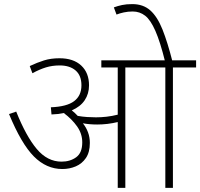

<svg xmlns="http://www.w3.org/2000/svg" viewBox="-20 -916 976 936"><path d="M418 -219Q418 -174 399 -146Q380 -118 349.5 -105Q319 -92 284 -92Q206 -92 145 -153.5Q84 -215 24 -360L59 -372Q107 -252 159 -190Q211 -128 280 -128Q322 -128 351.5 -149.5Q381 -171 381 -222Q381 -264 356 -299.5Q331 -335 291 -365Q263 -359 231 -358L228 -393Q306 -396 341.5 -423Q377 -450 377 -500Q377 -548 348.5 -572.5Q320 -597 271 -597Q235 -597 204 -587.5Q173 -578 138 -559L125 -594Q161 -611 194.5 -621.5Q228 -632 270 -632Q338 -632 376 -596.5Q414 -561 414 -500Q414 -459 393 -427.5Q372 -396 330 -378Q345 -366 359 -351Q382 -347 405 -345.5Q428 -344 448 -344Q473 -344 499.5 -347Q526 -350 554 -357V-587H474V-622H936V-587H823V0H786V-587H591V0H554V-321Q529 -315 504 -312Q479 -309 454 -309Q416 -309 384 -315Q400 -295 409 -271Q418 -247 418 -219ZM785 -615Q761 -712 737.5 -765.5Q714 -819 687.5 -839.5Q661 -860 627 -860Q604 -860 583.5 -855.5Q563 -851 548 -845L535 -880Q554 -887 575 -891.5Q596 -896 625 -896Q678 -896 712.5 -865.5Q747 -835 772 -772.5Q797 -710 821 -615Z"/></svg>

Font: Noto Sans Devanagari ExtraLight
Style: Regular
Weight: 200
Designer: Jelle Bosma - Monotype Design Team
Foundry: Monotype Imaging Inc.
Version: Version 2.004; ttfautohint (v1.8.4.7-5d5b)